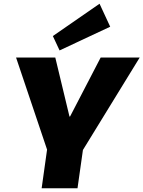

<svg xmlns="http://www.w3.org/2000/svg" viewBox="-20 -1008 768 1028"><path d="M66 -700H276L352 -384H355L519 -700H728L424 -205L395 0H203L232 -207ZM570 -865 299 -738 263 -815 513 -988Z"/></svg>

Font: Pathway Extreme 8pt Thin 12pt ExtraBold
Style: Italic
Weight: 800
Italic angle: -8°
Version: Version 1.001;gftools[0.9.26]